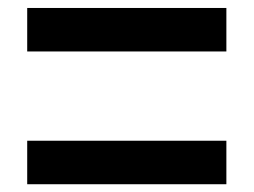

<svg xmlns="http://www.w3.org/2000/svg" viewBox="-20 -520 638 482"><path d="M548.3 -57.5H48.3V-166.7H548.3ZM548.3 -390.8H48.3V-500H548.3Z"/></svg>

Font: 0xA000
Style: Bold
Weight: 700
Version: Version 0.1